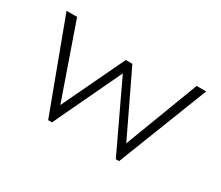

<svg xmlns="http://www.w3.org/2000/svg" viewBox="-96 -741 1105 961"><g transform="rotate(30 456.5 -260.0)"><path d="M247 0 53 -520H114L272 -67L249 -69L433 -455H471L656 -69L633 -67L805 -520H860L657 0H638L432 -435L477 -439L269 0Z"/></g></svg>

Font: Lexend Peta ExtraLight
Style: Regular
Weight: 250
Version: Version 1.007